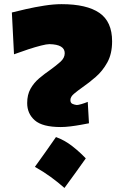

<svg xmlns="http://www.w3.org/2000/svg" viewBox="-20 -897 587 924"><path d="M272.5 -285.6Q184.1 -285.6 147.5 -317.9Q110.8 -350.1 110.8 -400.9Q110.8 -440.9 126.7 -469.5Q142.6 -498 168.2 -519.8Q193.8 -541.5 222.2 -561Q250 -581.1 270.8 -599.6Q291.5 -618.2 291.5 -641.1Q291.5 -683.1 217.8 -684.6Q204.6 -684.6 177.5 -677.7Q150.4 -670.9 116.2 -659.7Q82 -648.4 47.4 -635.7L37.1 -836.9Q64 -843.8 105.7 -853.3Q147.5 -862.8 192.9 -869.9Q238.3 -877 276.4 -877Q397 -877 458.3 -835Q519.5 -793 519.5 -698.2Q519.5 -638.2 496.6 -596.7Q473.6 -555.2 440.9 -526.9Q408.2 -498.5 378.4 -478Q353.5 -460.4 336.2 -445.8Q318.8 -431.2 318.8 -415.5Q318.8 -401.4 329.1 -397Q339.4 -392.6 349.6 -391.6Q356.4 -391.6 372.3 -396.2Q388.2 -400.9 402.3 -406.7L408.2 -303.7Q393.6 -300.8 369.4 -296.4Q345.2 -292 319.3 -288.8Q293.5 -285.6 272.5 -285.6ZM249.4 -237.4Q290.8 -222.4 326.8 -194.4Q362.7 -166.5 392.8 -134.8Q368.1 -99.9 342.6 -64.5Q317.1 -29 290.2 7.5Q259.1 -19.9 224.2 -45.4Q189.3 -70.9 147.9 -94Q201.1 -167.6 249.4 -237.4Z"/></svg>

Font: Pinar DS1 Black
Style: Regular
Weight: 900
Designer: Amin Abedi
Version: Version 3.000